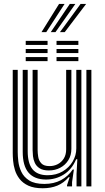

<svg xmlns="http://www.w3.org/2000/svg" viewBox="-20 -960 540 989"><path d="M200.1 9.7Q155 9.7 126.1 -3.6Q97.3 -17 80.8 -38.4Q64.3 -59.8 56.8 -84.5Q49.4 -109.1 47.5 -132.2Q45.6 -155.4 45.6 -171.6V-600H71.3V-176.5Q71.3 -157 74.3 -129.4Q77.4 -101.8 89.9 -75.1Q102.4 -48.3 130.4 -30.4Q158.5 -12.6 208.4 -12.6Q257.4 -12.6 294 -32Q330.6 -51.4 354.6 -86.7H360.6L351.2 -21.9V0H325.4L325.2 -5.7L338.7 -47.2H333.8Q308.6 -17.7 275.6 -4Q242.5 9.7 200.1 9.7ZM425 0V-600H450.7V0ZM231.6 -82Q201 -82 184 -93.2Q166.9 -104.4 159.3 -121.3Q151.7 -138.2 149.8 -155.8Q148 -173.4 148 -186.2V-600H173.8V-187.6Q173.8 -171.3 176.9 -151.9Q180 -132.4 193.1 -118.4Q206.1 -104.4 235.5 -104.4Q258.1 -104.4 277.5 -114.4Q297 -124.5 308.9 -143.8Q320.8 -163.1 320.8 -190.7V-600H347.7V-193.3Q347.7 -160.2 332.2 -135.1Q316.6 -110 290.3 -96Q264.1 -82 231.6 -82ZM215.9 -35.2Q157.1 -35.7 127.1 -70.5Q97 -105.4 97 -178.1V-600H122.7V-181.3Q122.7 -118.5 147.7 -88Q172.8 -57.4 225.4 -57.4Q269.3 -57.4 302.6 -77Q335.8 -96.5 354.4 -128.1Q373 -159.6 373 -195.5V-600H399.2V0H374.3V-63.6L378.3 -139.5H372.2Q350 -86.9 308.3 -60.9Q266.6 -34.8 215.9 -35.2ZM271.2 -728.6V-749.5H383.7V-728.6ZM112.5 -645V-665.9H225V-645ZM112.5 -686.8V-707.7H225V-686.8ZM112.5 -728.6V-749.5H225V-728.6ZM271.2 -645V-665.9H383.7V-645ZM271.2 -686.8V-707.7H383.7V-686.8ZM193.7 -794.5 284.2 -939.8H312.7L218.3 -794.5ZM288.8 -794.5 395.1 -939.8H423.7L313.4 -794.5ZM241.4 -794.5 339.7 -939.8H368.2L265.7 -794.5Z"/></svg>

Font: Big Shoulders Inline Text SC Thin
Style: Regular
Weight: 100
Designer: Patric King
Foundry: XO Type Co
Version: Version 2.002